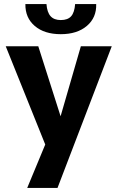

<svg xmlns="http://www.w3.org/2000/svg" viewBox="-20 -710 574 938"><path d="M8 0ZM201 -4 8 -484H167L276 -142L375 -484H526L261 208H113ZM104 -690H207Q210 -650 227 -631Q244 -612 277 -612Q311 -612 327.5 -630.5Q344 -649 347 -690H450Q452 -624 404.5 -583.5Q357 -543 277 -543Q197 -543 150 -583Q103 -623 104 -690Z"/></svg>

Font: Play
Style: Bold
Weight: 700
Designer: Jonas Hecksher (Cyrillic expansion: Cyreal)
Foundry: Jonas Hecksher, Playtype, e-types AS
Version: Version 2.101; ttfautohint (v1.5.65-e2d9)